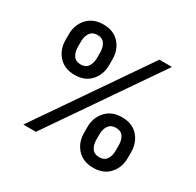

<svg xmlns="http://www.w3.org/2000/svg" viewBox="-161 -926 1150 1124"><g transform="rotate(30 414.0 -363.5)"><path d="M84 -552.7V-590.8Q84 -655.3 123.8 -698.7Q163.6 -742.2 231.9 -742.2Q301.3 -742.2 340.1 -699Q378.9 -655.8 378.9 -590.8V-552.7Q378.9 -488.3 339.6 -444.8Q300.3 -401.4 231.9 -401.4Q162.6 -401.4 123.3 -444.8Q84 -488.3 84 -552.7ZM117.7 0 617.7 -727.1H702.6L202.6 0ZM167 -590.8V-552.7Q167 -518.1 182.6 -495.1Q198.2 -472.2 231.9 -472.2Q265.1 -472.2 280.8 -495.4Q296.4 -518.6 296.4 -552.7V-590.8Q296.4 -625.5 281 -648.4Q265.6 -671.4 231.9 -671.4Q198.7 -671.4 182.9 -648.2Q167 -625 167 -590.8ZM449.7 -136.2V-174.8Q449.7 -239.3 489.5 -282.7Q529.3 -326.2 597.7 -326.2Q667.5 -326.2 706.3 -283Q745.1 -239.7 745.1 -174.8V-136.2Q745.1 -71.8 705.8 -28.3Q666.5 15.1 597.7 15.1Q528.3 15.1 489 -28.3Q449.7 -71.8 449.7 -136.2ZM532.2 -174.8V-136.2Q532.2 -102.1 548.1 -79.1Q564 -56.2 597.7 -56.2Q630.9 -56.2 646.5 -79.1Q662.1 -102.1 662.1 -136.2V-174.8Q662.1 -209.5 647 -232.2Q631.8 -254.9 597.7 -254.9Q564.5 -254.9 548.3 -231.9Q532.2 -209 532.2 -174.8Z"/></g></svg>

Font: Interop Med
Style: Regular
Weight: 500
Designer: Rasmus Andersson, Google, Jang Haemin
Foundry: jhaemin
Version: Version 1.007